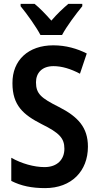

<svg xmlns="http://www.w3.org/2000/svg" viewBox="-20 -957 508 987"><path d="M188 -777H299C322 -821 371 -886 403 -925V-937H331C301 -911 276 -888 244 -851C214 -885 184 -916 158 -937H86V-925C119 -885 166 -819 188 -777ZM432 -203C432 -302 381 -357 283 -407C191 -453 165 -475 165 -534C165 -582 196 -617 255 -617C298 -617 344 -603 391 -578L426 -682C377 -707 319 -724 254 -724C126 -724 43 -648 44 -529C44 -415 100 -367 194 -319C285 -274 311 -247 311 -192C311 -138 275 -98 209 -98C155 -98 91 -116 38 -146V-27C89 -1 144 10 212 10C348 10 432 -78 432 -203Z"/></svg>

Font: Noto Sans Ethiopic Cond SemBd
Style: Regular
Weight: 600
Width: 3
Designer: Monotype Design Team
Foundry: Monotype Imaging Inc.
Version: Version 2.102